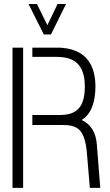

<svg xmlns="http://www.w3.org/2000/svg" viewBox="-20 -916 536 936"><path d="M119.1 -896.5H160.2L210.9 -793L260.7 -896.5H301.8L228.5 -748H193.4ZM41 0V-683.6H92.8V0ZM137.7 -306.6V-355.5H275.4Q367.2 -355.5 386.7 -432.6Q393.6 -459 393.6 -494.1Q393.6 -608.4 312.5 -631.8Q287.1 -638.7 253.9 -638.7H137.7V-683.6H273.4Q444.3 -673.8 445.3 -494.1Q444.3 -371.1 377.9 -331.1Q445.3 -299.8 452.1 -211.9L468.8 0H418L403.3 -173.8Q395.5 -260.7 362.3 -287.1Q335 -307.6 285.2 -306.6Z"/></svg>

Font: Post No Bills Colombo
Style: Regular
Weight: 500
Designer: Kosala Senevirathne, Siva Puranthara, Lasantha Premarathna, Tharique Azeez
Foundry: Mooniak
Version: Version 1.220 ; ttfautohint (v1.5)